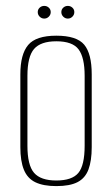

<svg xmlns="http://www.w3.org/2000/svg" viewBox="-20 -624 380 651"><path d="M171 7Q127 7 100 -6Q73 -19 61 -48.5Q49 -78 49 -125V-372Q49 -440 75.5 -471.5Q102 -503 171 -503Q240 -503 265.5 -472.5Q291 -442 291 -372V-125Q291 -79 280 -49.5Q269 -20 243 -6.5Q217 7 171 7ZM171 -12Q224 -12 245.5 -37.5Q267 -63 267 -130V-367Q267 -429 246.5 -456.5Q226 -484 171 -484Q118 -484 95.5 -458Q73 -432 73 -367V-130Q73 -64 95.5 -38Q118 -12 171 -12ZM130 -561Q121 -561 114.5 -567.5Q108 -574 108 -583Q108 -592 114.5 -598Q121 -604 130 -604Q139 -604 145.5 -598Q152 -592 152 -583Q152 -574 145.5 -567.5Q139 -561 130 -561ZM210 -561Q201 -561 194.5 -567.5Q188 -574 188 -583Q188 -592 194.5 -598Q201 -604 210 -604Q219 -604 225.5 -598Q232 -592 232 -583Q232 -574 225.5 -567.5Q219 -561 210 -561Z"/></svg>

Font: Alumni Sans Thin Thin
Style: Regular
Weight: 250
Version: Version 1.018